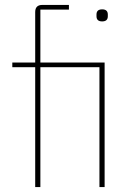

<svg xmlns="http://www.w3.org/2000/svg" viewBox="-20 -760 550 780"><path d="M123 0V-487H30V-506H123V-711Q123 -740 152 -740H260V-721H144V-506H405V0H384V-487H144V0ZM372 -694V-701Q372 -722 395 -722Q418 -722 418 -701V-694Q418 -673 395 -673Q372 -673 372 -694Z"/></svg>

Font: IBM Plex Sans Thin
Style: Regular
Weight: 100
Designer: Mike Abbink, Paul van der Laan, Pieter van Rosmalen
Foundry: Bold Monday
Version: Version 3.0